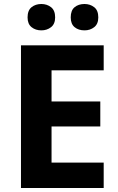

<svg xmlns="http://www.w3.org/2000/svg" viewBox="-20 -941 592 961"><path d="M499 0H85V-714H499V-589H238V-433H482V-308H238V-127H499ZM118 -854Q118 -889 138 -905Q158 -921 187 -921Q215 -921 235.5 -905Q256 -889 256 -854Q256 -821 235.5 -805Q215 -789 187 -789Q158 -789 138 -805Q118 -821 118 -854ZM334 -854Q334 -889 353.5 -905Q373 -921 403 -921Q431 -921 451.5 -905Q472 -889 472 -854Q472 -821 451.5 -805Q431 -789 403 -789Q373 -789 353.5 -805Q334 -821 334 -854Z"/></svg>

Font: Noto Sans Lao
Style: Bold
Weight: 700
Designer: Monotype Design Team
Foundry: Monotype Imaging Inc.
Version: Version 2.003